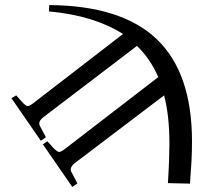

<svg xmlns="http://www.w3.org/2000/svg" viewBox="-20 -552 826 757"><path d="M265 185 149 17 167 5 191 32Q205 46 212 47Q219 48 235 36L604 -248Q573 -320 520 -371L151 -90Q129 -73 137 -56L161 -11L141 3L25 -165L44 -176L67 -150Q81 -135 88 -134Q95 -133 111 -145L465 -418Q350 -491 173 -507L174 -532Q459 -530 598 -397.5Q737 -265 737 6Q737 45 735 83Q733 121 729 172L642 170Q645 124 646.5 82.5Q648 41 648 15Q648 -96 627 -176L275 91Q253 109 261 125L285 171Z"/></svg>

Font: Literata 72pt Medium
Style: Regular
Weight: 500
Designer: Latin by Veronika Burian and Jose Scaglione. Greek by Irene Vlachou. Cyrillic by Vera Evstafieva.
Foundry: TypeTogether
Version: Version 3.002